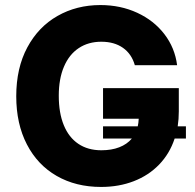

<svg xmlns="http://www.w3.org/2000/svg" viewBox="-20 -737 780 767"><path d="M722.7 -183.6H677.7Q657.7 -123 615.7 -79.6Q573.7 -36.1 514.4 -13.2Q455.1 9.8 383.8 9.8Q283.2 9.8 206.5 -34.2Q129.9 -78.1 87.4 -160.2Q44.9 -242.2 44.9 -352.5Q44.9 -465.3 89.1 -547.6Q133.3 -629.9 209.7 -673.3Q286.1 -716.8 380.9 -716.8Q461.4 -716.8 528.1 -686Q594.7 -655.3 636.7 -600.6Q678.7 -545.9 687.5 -476.6H518.6Q505.9 -521.5 471.2 -545.9Q436.5 -570.3 384.8 -570.3Q333 -570.3 294.7 -544.9Q256.3 -519.5 235.6 -470.9Q214.8 -422.4 214.8 -354.5Q214.8 -285.6 234.9 -236.8Q254.9 -188 293 -162.4Q331.1 -136.7 384.8 -136.7Q425.8 -136.7 456.5 -148.7Q487.3 -160.6 506.8 -183.6H391.6V-232.4H530.3Q533.2 -244.1 534.2 -262.7H391.6V-384.8H694.3V-292Q694.3 -261.2 689.9 -232.4H722.7Z"/></svg>

Font: Pretendard ExtraBold
Style: Regular
Weight: 800
Designer: Base glyphs from Inter by Rasmus Andersson; Hangeul glyphs from Noto Sans CJK(Source Han Sans) by Jang Soo-young and Kan
Foundry: Kil Hyung-jin
Version: Version 1.309